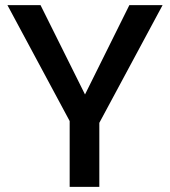

<svg xmlns="http://www.w3.org/2000/svg" viewBox="-20 -731 666 751"><path d="M368.5 0H252.5V-257.5L9 -711H138.5L312.5 -361.5L486 -711H616L368.5 -250.5Z"/></svg>

Font: Roberto Sans Medium
Style: Regular
Weight: 500
Designer: Google (font) & Cristiano Sobral (main changes)
Version: Version 1.000;October 12, 2021;FontCreator 14.0.0.2814 64-bi